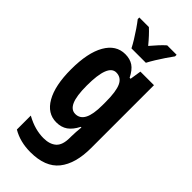

<svg xmlns="http://www.w3.org/2000/svg" viewBox="-311 -824 1121 1121"><g transform="rotate(45 250.0 -263.0)"><path d="M198 -557Q237 -557 264 -539Q291 -521 313 -477H321L332 -547H444V-28Q444 101 388.5 170.5Q333 240 210 240Q125 240 61 202V87Q101 109 136.5 118.5Q172 128 206 128Q257 128 285.5 103Q314 78 314 17V7Q314 -10 315.5 -32Q317 -54 319 -73H314Q292 -30 263.5 -10Q235 10 194 10Q120 10 78 -63.5Q36 -137 36 -270Q36 -407 79 -482Q122 -557 198 -557ZM236 -444Q168 -444 168 -268Q168 -183 185.5 -143Q203 -103 238 -103Q276 -103 295 -139.5Q314 -176 314 -252V-279Q314 -366 295.5 -405Q277 -444 236 -444ZM199 -606Q189 -626 172.5 -653Q156 -680 137.5 -707Q119 -734 104 -753V-766H183Q217 -735 258 -685Q281 -712 298 -730.5Q315 -749 334 -766H412V-753Q398 -734 380 -707.5Q362 -681 345.5 -654Q329 -627 318 -606Z"/></g></svg>

Font: Noto Sans ExtraCondensed
Style: Bold
Weight: 700
Width: 2
Designer: Monotype Design Team
Foundry: Monotype Imaging Inc.
Version: Version 2.013; ttfautohint (v1.8.4.7-5d5b)